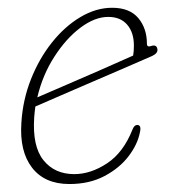

<svg xmlns="http://www.w3.org/2000/svg" viewBox="-20 -466 435 494"><path d="M340 -125.5Q334 -94.5 310.8 -64Q287.5 -33.5 248.8 -13Q210 7.5 158.5 7.5Q95 7.5 62.5 -34.5Q30 -76.5 35 -150Q38.5 -208.5 59.5 -261.8Q80.5 -315 113.5 -356.5Q146.5 -398 186.8 -422Q227 -446 268.5 -446Q313.5 -446 335.8 -419.5Q358 -393 358 -353.5Q358 -344 368.5 -347.5Q383 -352.5 385 -339.5Q386.5 -329 371.5 -322Q337.5 -307 293.2 -288Q249 -269 204.5 -249.8Q160 -230.5 124 -215Q88 -199.5 71 -192Q69 -178 68 -164Q63 -89.5 91.8 -53.8Q120.5 -18 171 -18Q213.5 -18 255.5 -45.8Q297.5 -73.5 321 -133Q325.5 -144.5 333 -144.5Q344.5 -144.5 340 -125.5ZM258.5 -422.5Q224 -422.5 187 -394.8Q150 -367 119.8 -320Q89.5 -273 76 -215.5Q100 -226 143.2 -244.5Q186.5 -263 234.8 -284.2Q283 -305.5 322.5 -323Q324.5 -333 324.5 -348.5Q324.5 -382.5 307.2 -402.5Q290 -422.5 258.5 -422.5Z"/></svg>

Font: Fraunces 72pt SuperSoft Thin
Style: Italic
Weight: 100
Italic angle: -16°
Version: Version 1.000;[b76b70a41]